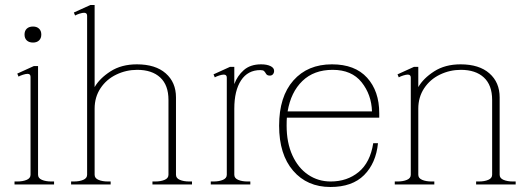

<svg xmlns="http://www.w3.org/2000/svg" viewBox="-20 -737 2110 767"><path d="M78 -599Q78 -614 87 -622.5Q96 -631 112 -631Q127 -631 136 -622.5Q145 -614 145 -599Q145 -584 136 -575.5Q127 -567 112 -567Q96 -567 87 -575.5Q78 -584 78 -599ZM38 -12H49Q71 -12 86.5 -18.5Q102 -25 102 -39V-430Q102 -442 90 -442Q83 -442 72 -438.5Q61 -435 54 -431L49 -443L115 -473H132V-39Q132 -25 147.5 -18.5Q163 -12 185 -12H196V0H38Z M747 -12V0H589V-12H600Q622 -12 637.5 -18.5Q653 -25 653 -39V-338Q653 -397 620 -427.5Q587 -458 528 -458Q484 -458 444.5 -439Q405 -420 381.5 -384.5Q358 -349 358 -303V-39Q358 -25 373.5 -18.5Q389 -12 411 -12H422V0H264V-12H275Q297 -12 312.5 -18.5Q328 -25 328 -39V-674Q328 -686 316 -686Q309 -686 298 -682.5Q287 -679 280 -675L275 -687L341 -717H358V-389Q378 -424 421.5 -452Q465 -480 527 -480Q601 -480 642 -444Q683 -408 683 -348V-39Q683 -25 698.5 -18.5Q714 -12 736 -12Z M1075 -454Q1075 -446 1070.5 -440.5Q1066 -435 1058 -435Q1047 -435 1043 -442Q1039 -449 1035 -453Q1031 -457 1020 -457Q970 -457 943 -416Q916 -375 916 -303V-39Q916 -25 931.5 -18.5Q947 -12 969 -12H980V0H822V-12H833Q855 -12 870.5 -18.5Q886 -25 886 -39V-427Q886 -439 874 -439Q867 -439 856 -435.5Q845 -432 838 -428L833 -440L899 -470H916V-401Q928 -434 954 -457Q980 -480 1023 -480Q1046 -480 1060.5 -473Q1075 -466 1075 -454Z M1126 -267Q1125 -257 1125 -235Q1125 -167 1148 -116.5Q1171 -66 1211 -39Q1251 -12 1301 -12Q1367 -12 1413 -50Q1459 -88 1471 -165H1490Q1482 -85 1434.5 -37.5Q1387 10 1300 10Q1207 10 1151 -55Q1095 -120 1095 -235Q1095 -351 1152 -415.5Q1209 -480 1306 -480Q1398 -480 1446.5 -426.5Q1495 -373 1495 -285V-267ZM1129 -292H1466Q1464 -359 1424.5 -408.5Q1385 -458 1309 -458Q1234 -458 1188 -413.5Q1142 -369 1129 -292Z M2040 -12V0H1882V-12H1893Q1915 -12 1930.5 -18.5Q1946 -25 1946 -39V-338Q1946 -397 1913 -427.5Q1880 -458 1821 -458Q1777 -458 1737.5 -439Q1698 -420 1674.5 -384.5Q1651 -349 1651 -303V-39Q1651 -25 1666.5 -18.5Q1682 -12 1704 -12H1715V0H1557V-12H1568Q1590 -12 1605.5 -18.5Q1621 -25 1621 -39V-427Q1621 -439 1609 -439Q1602 -439 1591 -435.5Q1580 -432 1573 -428L1568 -440L1634 -470H1651V-389Q1671 -424 1714.5 -452Q1758 -480 1820 -480Q1894 -480 1935 -444Q1976 -408 1976 -348V-39Q1976 -25 1991.5 -18.5Q2007 -12 2029 -12Z"/></svg>

Font: Taviraj Thin
Style: Regular
Weight: 100
Designer: Katatrad Team
Foundry: CadsonDemak
Version: Version 1.030